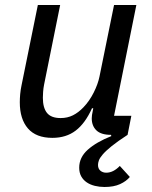

<svg xmlns="http://www.w3.org/2000/svg" viewBox="-20 -538 605 766"><path d="M220 -518 156 -201Q153 -186 152 -171.5Q151 -157 151 -148Q151 -108 167.5 -87.5Q184 -67 222 -67Q249 -67 271 -78Q293 -89 313 -110Q337 -135 354 -169Q371 -203 377 -233L435 -518H524L435 -76H504L489 0Q449 26 425.5 45Q402 64 390 78Q378 92 374.5 102Q371 112 371 120Q371 135 380.5 143Q390 151 404 151Q432 151 458 124L498 168Q484 185 459 196.5Q434 208 397 208Q377 208 358.5 203.5Q340 199 326 189.5Q312 180 304 165.5Q296 151 296 131Q296 90 330 59.5Q364 29 424 5L423 0Q383 0 364.5 -18Q346 -36 346 -66Q346 -71 347 -79Q348 -87 350 -95L352 -106H347Q320 -46 282 -17Q244 12 189 12Q124 12 91.5 -25.5Q59 -63 59 -130Q59 -145 60.5 -162Q62 -179 66 -198L131 -518Z"/></svg>

Font: IBM Plex Sans Text
Style: Italic
Weight: 450
Italic angle: -11°
Designer: Mike Abbink, Paul van der Laan, Pieter van Rosmalen
Foundry: Bold Monday
Version: Version 3.005